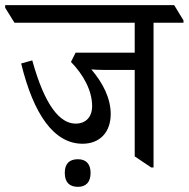

<svg xmlns="http://www.w3.org/2000/svg" viewBox="-59 -643 731 744"><path d="M261 -86C328 -86 370 -131 370 -201C370 -261 341 -320 295 -374C308 -373 325 -372 344 -372H463V-37L527 6H536V-555H652V-564L616 -623H-39V-613L-3 -555H463V-439H234L216 -403C264 -354 298 -292 298 -232C298 -189 273 -164 234 -164C174 -164 115 -232 66 -409L23 -397C71 -200 150 -86 261 -86ZM243 81C275 81 292 62 292 27C292 -7 275 -26 243 -26C209 -26 192 -8 192 27C192 63 210 81 243 81Z"/></svg>

Font: Noto Serif Devanagari SemiCondensed
Style: Regular
Weight: 400
Width: 4
Designer: Universal Thirst, Indian Type Foundry and the Monotype Design Team
Foundry: Monotype Imaging Inc.
Version: Version 2.004